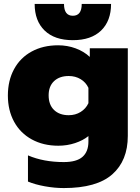

<svg xmlns="http://www.w3.org/2000/svg" viewBox="-20 -725 709 975"><path d="M156 -705H305Q305 -645 350 -645Q395 -645 395 -705H544Q544 -619 493.5 -570Q443 -521 350 -521Q257 -521 206.5 -570Q156 -619 156 -705ZM122 197V64Q201 98 304 98Q369 98 399 71.5Q429 45 429 -6V-34Q402 -12 361.5 1.5Q321 15 276 15Q200 15 141.5 -17Q83 -49 51.5 -107Q20 -165 20 -240Q20 -316 51.5 -374Q83 -432 141 -463.5Q199 -495 275 -495Q322 -495 364 -479.5Q406 -464 436 -436V-480H629V-35Q629 91 550 160.5Q471 230 304 230Q257 230 207.5 221Q158 212 122 197ZM429 -201V-279Q416 -307 389.5 -323Q363 -339 329 -339Q282 -339 254.5 -313Q227 -287 227 -241Q227 -193 254.5 -166.5Q282 -140 329 -140Q363 -140 389.5 -156.5Q416 -173 429 -201Z"/></svg>

Font: Prompt ExtraBold
Style: Regular
Weight: 800
Designer: Katatrad Team
Foundry: CadsonDemak
Version: Version 1.001